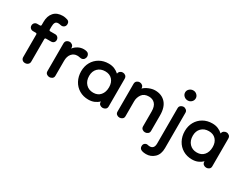

<svg xmlns="http://www.w3.org/2000/svg" viewBox="-58 -851 1826 1412"><g transform="rotate(30 855.0 -145.0)"><path d="M102 10Q87 10 78 1Q69 -8 69 -22V-213Q69 -223 59 -223H36Q23 -223 14 -231.5Q5 -240 5 -253Q5 -267 14 -276Q23 -285 36 -285H59Q69 -285 69 -295V-321Q69 -371 95.5 -400.5Q122 -430 171 -430Q182 -430 193.5 -427.5Q205 -425 211 -423Q230 -416 230 -395Q230 -379 220.5 -370.5Q211 -362 198 -362Q191 -362 185 -364Q179 -366 168 -366Q151 -366 144 -354Q137 -342 137 -319V-295Q137 -285 147 -285H190Q202 -285 211 -276Q220 -267 220 -253Q220 -240 211.5 -231.5Q203 -223 189 -223H147Q137 -223 137 -213V-22Q137 -8 127 1Q117 10 102 10Z M343 -148V-21Q343 -6 332.5 2Q322 10 309 10Q296 10 285.5 2Q275 -6 275 -21V-256Q275 -273 285.5 -281.5Q296 -290 309 -290Q322 -290 332.5 -281.5Q343 -273 343 -256V-252Q357 -271 379.5 -283Q402 -295 427 -295Q439 -295 451 -292Q463 -289 469 -280Q475 -271 475 -260Q475 -247 466.5 -236.5Q458 -226 442 -226Q435 -226 427.5 -228Q420 -230 409 -230Q380 -230 361.5 -208Q343 -186 343 -148Z M639 10Q596 10 562 -10Q528 -30 509 -65.5Q490 -101 490 -145Q490 -188 509 -222Q528 -256 562 -275.5Q596 -295 639 -295Q667 -295 689 -285.5Q711 -276 727 -261Q729 -275 739 -282.5Q749 -290 761 -290Q774 -290 784.5 -281.5Q795 -273 795 -256V-21Q795 -6 784.5 2Q774 10 761 10Q748 10 737.5 2Q727 -6 727 -21V-25Q711 -9 689 0.5Q667 10 639 10ZM645 -52Q683 -52 705 -77.5Q727 -103 727 -145Q727 -185 705 -209Q683 -233 645 -233Q606 -233 582 -209Q558 -185 558 -145Q558 -103 582 -77.5Q606 -52 645 -52Z M1121 10Q1108 10 1097.5 2Q1087 -6 1087 -21V-147Q1087 -191 1067.5 -212Q1048 -233 1016 -233Q975 -233 956.5 -206.5Q938 -180 938 -148V-21Q938 -6 927.5 2Q917 10 904 10Q891 10 880.5 2Q870 -6 870 -21V-256Q870 -273 880.5 -281.5Q891 -290 904 -290Q917 -290 927.5 -281.5Q938 -273 938 -256Q955 -273 982 -284Q1009 -295 1033 -295Q1089 -295 1122 -259Q1155 -223 1155 -153V-21Q1155 -6 1144 2Q1133 10 1121 10Z M1207 145Q1187 145 1172 140Q1150 132 1150 110Q1150 92 1162.5 84Q1175 76 1186 80Q1191 81 1195 81.5Q1199 82 1203 82Q1220 82 1230 71Q1240 60 1240 35V-264Q1240 -279 1251 -287Q1262 -295 1273 -295Q1286 -295 1296.5 -286.5Q1307 -278 1307 -264V37Q1307 89 1277.5 117Q1248 145 1207 145ZM1276 -350Q1257 -350 1243.5 -362.5Q1230 -375 1230 -393Q1230 -410 1243.5 -422.5Q1257 -435 1276 -435Q1294 -435 1307 -422.5Q1320 -410 1320 -393Q1320 -375 1307 -362.5Q1294 -350 1276 -350Z M1519 10Q1476 10 1442 -10Q1408 -30 1389 -65.5Q1370 -101 1370 -145Q1370 -188 1389 -222Q1408 -256 1442 -275.5Q1476 -295 1519 -295Q1547 -295 1569 -285.5Q1591 -276 1607 -261Q1609 -275 1619 -282.5Q1629 -290 1641 -290Q1654 -290 1664.5 -281.5Q1675 -273 1675 -256V-21Q1675 -6 1664.5 2Q1654 10 1641 10Q1628 10 1617.5 2Q1607 -6 1607 -21V-25Q1591 -9 1569 0.5Q1547 10 1519 10ZM1525 -52Q1563 -52 1585 -77.5Q1607 -103 1607 -145Q1607 -185 1585 -209Q1563 -233 1525 -233Q1486 -233 1462 -209Q1438 -185 1438 -145Q1438 -103 1462 -77.5Q1486 -52 1525 -52Z"/></g></svg>

Font: Dongle
Style: Regular
Weight: 400
Designer: Yanghee Ryu
Foundry: Yanghee Ryu
Version: Version 2.000